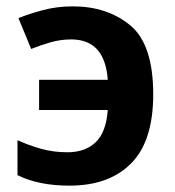

<svg xmlns="http://www.w3.org/2000/svg" viewBox="-20 -574 549 604"><path d="M199 10Q323 10 392.5 -60Q462 -130 462 -277Q462 -435 389.5 -494.5Q317 -554 209 -554Q159 -554 114.5 -542Q70 -530 38 -517L78 -420Q105 -431 137.5 -440.5Q170 -450 204 -450Q310 -450 319 -323H103V-228H319Q314 -158 281 -126.5Q248 -95 192 -95Q148 -95 109 -106Q70 -117 35 -133V-23Q101 10 199 10Z"/></svg>

Font: Noto Sans UI
Style: Bold
Weight: 700
Designer: Monotype Design Team
Foundry: Monotype Imaging Inc.
Version: Version 1.901